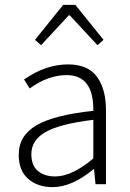

<svg xmlns="http://www.w3.org/2000/svg" viewBox="-20 -758 534 790"><path d="M149 -572 124 -594 240 -738H290L406 -594L381 -572L267 -695H263ZM196 12Q135 12 96 -22Q57 -56 57 -121Q57 -200 130 -242.5Q203 -285 364 -302Q366 -449 254 -449Q178 -449 102 -394L79 -431Q168 -493 260 -493Q342 -493 379 -442Q416 -391 416 -305V0H373L367 -62H365Q276 12 196 12ZM207 -32Q276 -32 364 -106V-265Q225 -248 167 -214.5Q109 -181 109 -124Q109 -77 136 -54.5Q163 -32 207 -32Z"/></svg>

Font: Assistant Light
Style: Regular
Weight: 300
Designer: Hebrew By Ben Nathan, Latin by Paul Hunt
Version: Version 2.001;PS 002.001;hotconv 1.0.88;makeotf.lib2.5.64775